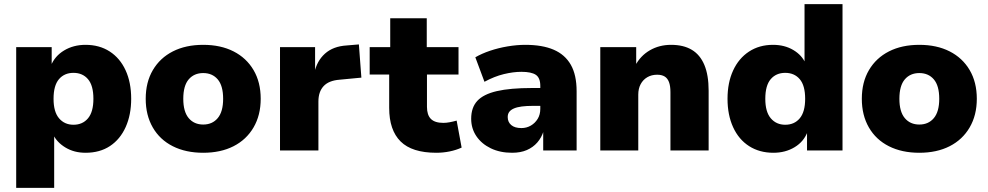

<svg xmlns="http://www.w3.org/2000/svg" viewBox="-20 -725 4761 925"><path d="M58 180V-498H229V-408H225Q244 -455 289 -482Q334 -509 392 -509Q459 -509 508.5 -477Q558 -445 585 -386.5Q612 -328 612 -249Q612 -172 585.5 -113Q559 -54 510 -21.5Q461 11 392 11Q337 11 295 -14.5Q253 -40 235 -79H241V180ZM334 -124Q378 -124 404 -155Q430 -186 430 -249Q430 -313 404 -343.5Q378 -374 334 -374Q290 -374 264 -343.5Q238 -313 238 -249Q238 -186 264.5 -155Q291 -124 334 -124Z M959 11Q875 11 812.5 -20.5Q750 -52 716 -111Q682 -170 682 -249Q682 -329 716.5 -387.5Q751 -446 813 -477.5Q875 -509 959 -509Q1043 -509 1105 -477.5Q1167 -446 1201.5 -387.5Q1236 -329 1236 -249Q1236 -170 1201.5 -111Q1167 -52 1105 -20.5Q1043 11 959 11ZM959 -125Q1003 -125 1029 -156Q1055 -187 1055 -249Q1055 -312 1029 -342.5Q1003 -373 959 -373Q915 -373 889 -342.5Q863 -312 863 -249Q863 -187 889 -156Q915 -125 959 -125Z M1329 0V-498H1498V-372H1494Q1506 -431 1545.5 -466.5Q1585 -502 1650 -506L1709 -511L1721 -351L1616 -341Q1564 -337 1539 -310Q1514 -283 1514 -236V0Z M2082 11Q1965 11 1910 -43.5Q1855 -98 1855 -205V-366H1761V-498H1860V-637H2036V-498H2189V-366H2037V-210Q2037 -171 2056 -152Q2075 -133 2116 -133Q2130 -133 2146 -136Q2162 -139 2180 -144L2204 -14Q2178 -2 2146.5 4.5Q2115 11 2082 11Z M2447 11Q2389 11 2344.5 -10.5Q2300 -32 2275 -69Q2250 -106 2250 -153Q2250 -207 2279.5 -239Q2309 -271 2373.5 -286Q2438 -301 2543 -301H2603V-215H2548Q2517 -215 2494 -212Q2471 -209 2456 -202.5Q2441 -196 2433.5 -186Q2426 -176 2426 -161Q2426 -137 2443 -122.5Q2460 -108 2492 -108Q2517 -108 2537.5 -120Q2558 -132 2570.5 -152.5Q2583 -173 2583 -201V-311Q2583 -350 2561.5 -364.5Q2540 -379 2492 -379Q2453 -379 2407.5 -368Q2362 -357 2314 -331L2270 -449Q2301 -467 2341 -480.5Q2381 -494 2425.5 -501.5Q2470 -509 2511 -509Q2593 -509 2647.5 -485.5Q2702 -462 2730 -413Q2758 -364 2758 -285V0H2597V-94H2599Q2589 -62 2568.5 -38.5Q2548 -15 2518 -2Q2488 11 2447 11Z M2872 0V-498H3045V-408H3040Q3065 -456 3110.5 -482.5Q3156 -509 3213 -509Q3273 -509 3313 -485Q3353 -461 3373.5 -412Q3394 -363 3394 -288V0H3210V-281Q3210 -311 3203 -329.5Q3196 -348 3182 -356.5Q3168 -365 3146 -365Q3119 -365 3098.5 -353Q3078 -341 3066.5 -319.5Q3055 -298 3055 -269V0Z M3706 11Q3639 11 3589 -21Q3539 -53 3512 -112Q3485 -171 3485 -249Q3485 -327 3512 -385.5Q3539 -444 3588.5 -476.5Q3638 -509 3704 -509Q3760 -509 3802 -484Q3844 -459 3861 -419H3856V-705H4039V0H3868V-91H3871Q3853 -43 3808.5 -16Q3764 11 3706 11ZM3763 -124Q3807 -124 3833 -155Q3859 -186 3859 -249Q3859 -313 3833 -343.5Q3807 -374 3763 -374Q3719 -374 3693 -343.5Q3667 -313 3667 -249Q3667 -186 3693.5 -155Q3720 -124 3763 -124Z M4409 11Q4325 11 4262.5 -20.5Q4200 -52 4166 -111Q4132 -170 4132 -249Q4132 -329 4166.5 -387.5Q4201 -446 4263 -477.5Q4325 -509 4409 -509Q4493 -509 4555 -477.5Q4617 -446 4651.5 -387.5Q4686 -329 4686 -249Q4686 -170 4651.5 -111Q4617 -52 4555 -20.5Q4493 11 4409 11ZM4409 -125Q4453 -125 4479 -156Q4505 -187 4505 -249Q4505 -312 4479 -342.5Q4453 -373 4409 -373Q4365 -373 4339 -342.5Q4313 -312 4313 -249Q4313 -187 4339 -156Q4365 -125 4409 -125Z"/></svg>

Font: Nunito Sans 10pt Black
Style: Regular
Weight: 900
Designer: Vernon Adams
Foundry: Vernon Adams
Version: Version 3.101;gftools[0.9.27]